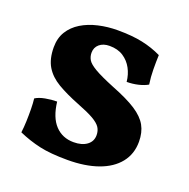

<svg xmlns="http://www.w3.org/2000/svg" viewBox="-93 -557 648 657"><g transform="rotate(20 231.0 -229.0)"><path d="M389.5 -435.1Q388.5 -409.6 388.8 -382.3Q389 -355 393 -329Q379.4 -321 359.1 -316.1Q338.8 -311.3 317.4 -311.3Q314.9 -337.2 303.3 -358.8Q291.7 -380.4 271.3 -393.8Q251 -407.2 221.1 -407.2Q197.9 -407.2 184.1 -395.3Q170.3 -383.5 170.3 -364.2Q170.3 -350.3 177.1 -338.6Q183.8 -327 207.2 -313.2Q230.6 -299.5 279.4 -279.6Q336 -257.5 368.1 -236.7Q400.1 -215.9 413.6 -191.4Q427.2 -167 427.2 -133Q427.2 -88.4 401.6 -56.4Q376 -24.4 329.1 -7.7Q282.1 9 218.1 9Q156 9 116 0Q76.1 -9 37.9 -25.9Q40.4 -44.5 41.2 -67.3Q42 -90 41.7 -112Q41.4 -133.9 39.4 -149.9Q52.7 -158.5 74.7 -162.6Q96.8 -166.7 117 -166.7Q123.5 -111 149.8 -83.1Q176.1 -55.2 217.1 -55.2Q247.1 -55.2 265.2 -68.5Q283.2 -81.8 283.2 -104.6Q283.2 -120.5 275.5 -132.5Q267.8 -144.4 247.2 -156.4Q226.5 -168.3 186.7 -183.7Q140 -202.1 107.8 -221.1Q75.6 -240.1 59 -267.6Q42.4 -295.2 42.4 -337.8Q42.4 -370.9 57.3 -395.1Q72.3 -419.4 98.6 -435.5Q124.9 -451.5 158.6 -459.2Q192.3 -467 228.8 -467Q281.6 -467 319 -459Q356.4 -451.1 389.5 -435.1Z"/></g></svg>

Font: Vollkorn
Style: Regular
Weight: 400
Designer: Friedrich Althausen
Foundry: Friedrich Althausen
Version: Version 5.001